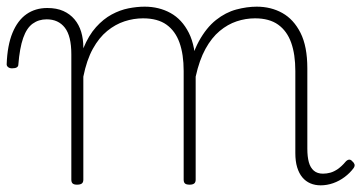

<svg xmlns="http://www.w3.org/2000/svg" viewBox="-76 -539 1085 576"><path d="M155 15Q146 15 142 11.5Q138 8 138 0V-376Q138 -431 118.5 -456Q99 -481 64 -481Q40 -481 22 -468Q4 -455 -6.5 -425Q-17 -395 -21 -345Q-21 -340 -25.5 -337Q-30 -334 -40 -334Q-47 -334 -51.5 -337.5Q-56 -341 -56 -346Q-54 -403 -38.5 -440.5Q-23 -478 3.5 -496.5Q30 -515 66 -515Q94 -515 114 -506Q134 -497 147.5 -481Q161 -465 167.5 -443.5Q174 -422 174 -397V-394Q190 -433 212 -457.5Q234 -482 259 -495.5Q284 -509 309.5 -514Q335 -519 358 -519Q401 -519 435.5 -500Q470 -481 490.5 -440.5Q511 -400 511 -334V0Q511 8 506.5 11.5Q502 15 493 15Q483 15 479 11.5Q475 8 475 0V-326Q475 -376 462.5 -411Q450 -446 423.5 -465Q397 -484 353 -484Q325 -484 297.5 -475Q270 -466 245.5 -446Q221 -426 202.5 -392.5Q184 -359 174 -309V0Q174 8 169.5 11.5Q165 15 155 15ZM886 17Q869 17 855 11Q841 5 831 -7Q821 -19 815.5 -37Q810 -55 810 -80V-326Q810 -376 797.5 -411Q785 -446 758.5 -465Q732 -484 689 -484Q661 -484 634 -475Q607 -466 583 -446Q559 -426 540.5 -392.5Q522 -359 511 -309H487Q498 -374 520.5 -415Q543 -456 572 -479Q601 -502 633 -510.5Q665 -519 694 -519Q737 -519 771 -500Q805 -481 825.5 -440.5Q846 -400 846 -334V-93Q846 -69 850.5 -52.5Q855 -36 865.5 -27Q876 -18 893 -18Q904 -18 915 -21Q926 -24 937.5 -32Q949 -40 960 -53Q965 -59 970.5 -60Q976 -61 981 -55Q986 -51 987.5 -46Q989 -41 985 -35Q974 -20 958 -8Q942 4 923.5 10.5Q905 17 886 17Z"/></svg>

Font: Playwrite BE WAL Thin
Style: Regular
Weight: 250
Version: Version 1.002